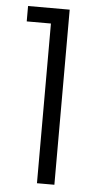

<svg xmlns="http://www.w3.org/2000/svg" viewBox="-52 -750 397 783"><g transform="rotate(5 146.0 -358.5)"><path d="M129.9 -653.8H30.8V-716.8H201.2V0H129.9Z"/></g></svg>

Font: PoppinsZ Light
Style: Regular
Weight: 300
Designer: Ninad Kale (Devanagari), Jonny Pinhorn (Latin)
Foundry: Indian Type Foundry
Version: Version 3.002;FEAKit 1.0